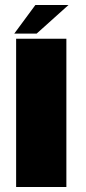

<svg xmlns="http://www.w3.org/2000/svg" viewBox="-20 -748 344 768"><path d="M44.5 0H245.5V-593H44.5ZM37 -613.5H126.5L254 -728H121.5Z"/></svg>

Font: Anybody Thin ExtraBold
Style: Regular
Weight: 800
Version: Version 1.113;gftools[0.9.25]